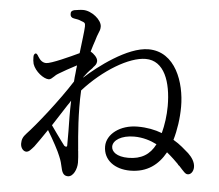

<svg xmlns="http://www.w3.org/2000/svg" viewBox="-57 -856 1113 975"><g transform="rotate(5 500.0 -368.0)"><path d="M233 -460C253 -472 286 -491 321 -509C321 -503 320 -497 319 -491C318 -484 318 -476 317 -469C315 -455 314 -441 313 -426C247 -322 139 -187 96 -142C78 -123 73 -109 73 -89C73 -66 88 -50 102 -50C116 -50 125 -62 141 -80C158 -103 179 -133 203 -169C232 -122 263 -64 271 -42C281 -19 284 -5 289 17C295 46 306 56 324 56C351 56 369 16 369 -17C369 -33 367 -56 365 -76C364 -79 364 -82 364 -86C364 -90 363 -94 363 -97C358 -151 347 -270 353 -384C452 -494 582 -572 666 -572C761 -572 798 -466 798 -343C798 -295 791 -246 780 -204C743 -218 703 -226 655 -226C566 -226 499 -174 499 -112C499 -41 559 0 636 0C723 0 779 -44 815 -109C843 -86 860 -69 874 -55C876 -52 878 -49 881 -47C882 -47 882 -46 883 -46C908 -19 917 -6 930 -7C945 -7 958 -24 958 -46C958 -71 942 -95 922 -114C902 -131 877 -155 842 -175C857 -226 866 -287 866 -346C866 -468 814 -622 676 -622C569 -622 422 -509 358 -450V-452C369 -467 382 -484 398 -499C401 -502 403 -505 405 -508C413 -516 421 -525 421 -539C421 -557 400 -576 384 -585C391 -608 397 -629 402 -642C407 -660 411 -671 416 -683C420 -692 424 -701 424 -715C424 -750 371 -792 328 -792C313 -792 298 -789 283 -787C271 -784 265 -778 266 -766C266 -755 272 -747 285 -745C301 -743 313 -740 321 -736C342 -729 344 -727 344 -709C343 -682 336 -633 329 -572C285 -551 189 -507 164 -507C146 -507 133 -518 122 -536C116 -547 111 -552 106 -551C101 -549 96 -542 97 -531C97 -520 98 -508 101 -497C114 -459 158 -426 184 -426C193 -426 201 -434 212 -444C211 -444 215 -446 216 -448C221 -452 224 -455 233 -460ZM221 -195 290 -302 299 -315C301 -319 304 -324 307 -328C305 -273 306 -219 307 -173V-99C307 -91 299 -91 292 -97L277 -117C262 -138 238 -170 221 -195ZM535 -114C535 -146 577 -174 642 -174C687 -174 727 -161 758 -145C731 -91 687 -64 621 -64C562 -64 535 -88 535 -114Z"/></g></svg>

Font: 寒蝉锦书宋 Text
Style: Regular
Weight: 400
Designer: 寒蝉锦书宋{Warren} 思源宋体{Ryoko NISHIZUKA 西塚涼子 (kana & ideographs); Frank Grießhammer (Latin, Greek & Cyrillic); Wenlong ZHANG 
Foundry: Adobe & ChillType
Version: Version 2.000;Glyphs 3.1.1 (3135)